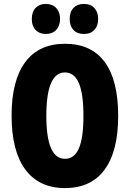

<svg xmlns="http://www.w3.org/2000/svg" viewBox="-20 -948 661 978"><path d="M582 -358Q582 -178 513 -84Q444 10 311 10Q179 10 109 -84.5Q39 -179 39 -359Q39 -538 108.5 -631.5Q178 -725 311 -725Q445 -725 513.5 -632Q582 -539 582 -358ZM216 -358Q216 -139 311 -139Q359 -139 382 -192.5Q405 -246 405 -358Q405 -471 381.5 -525Q358 -579 311 -579Q216 -579 216 -358ZM142 -851Q142 -888 161.5 -908Q181 -928 213 -928Q247 -928 266.5 -907Q286 -886 286 -851Q286 -817 266.5 -796Q247 -775 213 -775Q181 -775 161.5 -795Q142 -815 142 -851ZM335 -851Q335 -888 354.5 -908Q374 -928 407 -928Q442 -928 461 -907Q480 -886 480 -851Q480 -817 461 -796Q442 -775 407 -775Q373 -775 354 -795.5Q335 -816 335 -851Z"/></svg>

Font: Noto Sans Sinhala ExtraCondensed Black
Style: Regular
Weight: 900
Width: 2
Designer: Jelle Bosma - Monotype Design Team
Foundry: Monotype Imaging Inc.
Version: Version 2.006; ttfautohint (v1.8.4.7-5d5b)